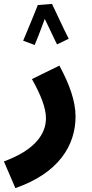

<svg xmlns="http://www.w3.org/2000/svg" viewBox="-56 -736 470 986"><path d="M211 -716 138 -710C123 -670 75 -556 63 -527L122 -505C130 -522 155 -587 174 -639C196 -595 224 -532 237 -508L297 -537C274 -580 231 -676 211 -716ZM23 230C245 153 332 11 332 -138C332 -217 300 -305 249 -399L108 -330C152 -252 180 -183 180 -129C180 -49 125 34 -36 93Z"/></svg>

Font: Noto Sans Arabic UI SmCn XBd
Style: Regular
Weight: 800
Width: 4
Designer: Monotype Design Team, Nadine Chahine and Nizar Qandah
Foundry: Monotype Imaging Inc.
Version: Version 2.010